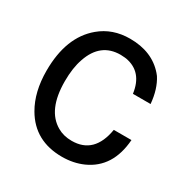

<svg xmlns="http://www.w3.org/2000/svg" viewBox="-134 -654 769 791"><g transform="rotate(30 250.0 -258.0)"><path d="M387 -348Q374 -445 290 -460Q286 -461 279.5 -461Q273 -461 263 -462Q168 -462 134 -362Q118 -317 118 -253Q118 -116 197 -71Q226 -54 265 -54Q372 -54 393 -180H477Q467 -44 362 3Q317 23 263 23Q133 23 72 -82Q31 -152 31 -253Q31 -413 123 -490Q181 -539 264 -539Q369 -539 428 -471L436 -461Q465 -416 471 -348Z"/></g></svg>

Font: Ekushey Lalsalu
Style: Regular
Weight: 400
Designer: Al Mamun Sumon
Foundry: Al Mamun Sumon
Version: Version 1.0